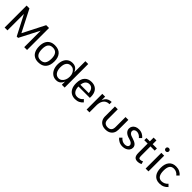

<svg xmlns="http://www.w3.org/2000/svg" viewBox="470 -2526 4322 4322"><g transform="rotate(45 2631.0 -365.0)"><path d="M87 -700H177L444 -177L711 -700H801V0H711V-525L466 -50H422L177 -525V0H87Z M1171 20Q1095 20 1042 -12Q989 -44 961.5 -105.5Q934 -167 934 -255Q934 -338 961.5 -397.5Q989 -457 1042.5 -488.5Q1096 -520 1172 -520Q1295 -520 1357.5 -450Q1420 -380 1420 -255Q1420 -123 1357 -51.5Q1294 20 1171 20ZM1173 -50Q1253 -50 1291.5 -100Q1330 -150 1330 -253Q1330 -351 1291.5 -400.5Q1253 -450 1175 -450Q1098 -450 1061 -402.5Q1024 -355 1024 -255Q1024 -153 1061 -101.5Q1098 -50 1173 -50Z M1744 20Q1673 20 1622 -16.5Q1571 -53 1543.5 -115Q1516 -177 1516 -255Q1516 -333 1541.5 -392.5Q1567 -452 1616.5 -486Q1666 -520 1738 -520Q1830 -520 1880 -450Q1930 -380 1930 -255Q1930 -122 1882 -51Q1834 20 1744 20ZM1753 -50Q1798 -50 1833 -77.5Q1868 -105 1887.5 -152Q1907 -199 1907 -257Q1907 -313 1887 -356.5Q1867 -400 1832 -425Q1797 -450 1752 -450Q1681 -450 1643.5 -399Q1606 -348 1606 -256Q1606 -162 1645.5 -106Q1685 -50 1753 -50ZM1908 0V-750H1998V0Z M2344 20Q2274 20 2221.5 -10.5Q2169 -41 2139.5 -101.5Q2110 -162 2110 -251Q2110 -383 2171 -451.5Q2232 -520 2340 -520Q2414 -520 2466 -487.5Q2518 -455 2543.5 -392Q2569 -329 2563 -237H2200Q2200 -156 2235.5 -103Q2271 -50 2345 -50Q2388 -50 2424 -69Q2460 -88 2486 -123L2539 -70Q2509 -30 2459.5 -5Q2410 20 2344 20ZM2204 -296H2470Q2463 -373 2429 -411.5Q2395 -450 2340 -450Q2285 -450 2248 -411.5Q2211 -373 2204 -296Z M2697 -500H2787V-385Q2800 -425 2824.5 -455Q2849 -485 2887 -502Q2925 -519 2976 -520V-450Q2920 -450 2883.5 -430Q2847 -410 2826 -377Q2805 -344 2796 -304.5Q2787 -265 2787 -226V0H2697Z M3189 -500V-184Q3189 -112 3223 -81Q3257 -50 3314 -50Q3372 -50 3404 -82Q3436 -114 3436 -184V-500H3526V-185Q3526 -125 3501 -79Q3476 -33 3428.5 -6.5Q3381 20 3313 20Q3246 20 3198 -5.5Q3150 -31 3124.5 -77.5Q3099 -124 3099 -185V-500Z M3715 -123Q3741 -90 3777.5 -70Q3814 -50 3859 -50Q3903 -50 3929 -69Q3955 -88 3955 -120Q3955 -150 3928 -173Q3901 -196 3840 -212Q3756 -234 3714 -275.5Q3672 -317 3672 -374Q3672 -415 3693.5 -448Q3715 -481 3754 -500.5Q3793 -520 3846 -520Q3909 -520 3958 -494Q4007 -468 4036 -430L3983 -377Q3958 -410 3922.5 -430Q3887 -450 3850 -450Q3813 -450 3787.5 -430.5Q3762 -411 3762 -377Q3762 -345 3790.5 -319Q3819 -293 3890 -274Q3963 -253 4004 -218.5Q4045 -184 4045 -130Q4045 -87 4020 -53Q3995 -19 3952 0.5Q3909 20 3854 20Q3790 20 3740.5 -6.5Q3691 -33 3662 -70Z M4439 -6Q4401 11 4378 15.5Q4355 20 4335 20Q4268 20 4239 -18Q4210 -56 4210 -132V-620H4300V-141Q4300 -86 4309.5 -69.5Q4319 -53 4344 -53Q4363 -53 4384 -58.5Q4405 -64 4421 -73ZM4103 -500H4435V-430H4103Z M4576 -500H4666V0H4576ZM4569 -646Q4569 -658 4575 -669.5Q4581 -681 4593 -688.5Q4605 -696 4622 -696Q4648 -696 4661 -680.5Q4674 -665 4674 -646Q4674 -627 4661 -610.5Q4648 -594 4622 -594Q4605 -594 4593 -602Q4581 -610 4575 -622Q4569 -634 4569 -646Z M5234 -70Q5203 -30 5150.5 -5Q5098 20 5029 20Q4921 20 4862 -51.5Q4803 -123 4803 -255Q4803 -380 4861.5 -450Q4920 -520 5028 -520Q5095 -520 5146 -495Q5197 -470 5228 -430L5175 -377Q5148 -412 5110.5 -431Q5073 -450 5031 -450Q4961 -450 4927 -402.5Q4893 -355 4893 -255Q4893 -153 4927 -101.5Q4961 -50 5029 -50Q5073 -50 5113.5 -69Q5154 -88 5181 -123Z"/></g></svg>

Font: Moderustic
Style: Regular
Weight: 400
Designer: Tural Alisoy
Foundry: TAFT Foundry
Version: Version 2.120